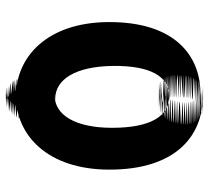

<svg xmlns="http://www.w3.org/2000/svg" viewBox="-49 -662 719 661"><g transform="rotate(-90 310.5 -331.5)"><path d="M57 -314C57 -84 175 7 308 7C439 7 172 8 304 8H301C433 8 166 7 297 7C428 7 161 6 292 6C423 6 156 6 288 5C419 4 152 2 283 1C414 -1 147 -3 279 -3C412 -3 142 -6 275 -6C407 -6 140 -8 271 -9C403 -10 135 -10 267 -11C399 -12 132 -12 264 -13C396 -14 130 -14 262 -15C394 -16 128 -18 260 -19C392 -20 126 -22 258 -23C390 -24 124 -26 256 -27C388 -28 122 -30 254 -31C386 -32 121 -33 253 -35C385 -37 119 -39 252 -41C384 -43 117 -46 250 -48C383 -50 117 -52 250 -54C383 -56 118 -59 251 -61C384 -63 118 -66 252 -70C386 -74 121 -78 254 -80C387 -82 123 -84 256 -87C389 -90 124 -92 258 -95C392 -98 126 -100 260 -103C394 -106 129 -108 263 -110C397 -112 134 -114 268 -116C402 -118 138 -119 272 -121C406 -123 143 -125 278 -127C413 -129 148 -131 283 -133C417 -135 153 -135 287 -136C421 -137 158 -138 295 -140C432 -142 169 -143 303 -143C437 -143 173 -144 307 -144C441 -144 177 -144 311 -144C445 -144 180 -143 314 -143C447 -143 182 -142 316 -141C450 -140 186 -139 320 -138C454 -137 192 -134 329 -129C466 -125 202 -122 336 -121C470 -120 205 -118 339 -117C472 -116 207 -115 340 -114C473 -113 208 -111 341 -110C474 -109 209 -107 343 -104C477 -101 211 -99 344 -98C477 -97 211 -95 344 -94C477 -93 212 -92 345 -90C478 -88 211 -86 344 -83C476 -79 210 -75 343 -75C476 -75 210 -69 343 -69C476 -69 210 -59 343 -59C476 -59 210 -56 343 -54C476 -52 209 -51 342 -49C475 -47 209 -45 341 -42C473 -40 207 -37 339 -35C471 -33 204 -30 335 -26C466 -22 199 -19 331 -18C463 -17 196 -16 328 -15C459 -13 192 -12 324 -10C456 -8 188 -7 320 -5C452 -3 185 -3 317 -1C449 0 566 -89 565 -317C564 -530 444 -636 310 -636C177 -636 57 -529 57 -314ZM201 -305C201 -430 244 -503 313 -503C382 -504 248 -504 317 -505C387 -506 253 -507 323 -509C392 -511 257 -513 326 -513C394 -513 259 -515 327 -515C395 -515 259 -517 327 -518C396 -519 262 -521 331 -522C400 -523 265 -525 335 -526C404 -527 269 -529 339 -531C408 -533 274 -536 344 -540C413 -544 279 -548 348 -550C416 -553 281 -555 350 -558C418 -561 282 -563 351 -565C419 -568 284 -570 352 -572C420 -574 284 -577 352 -577C420 -577 284 -587 352 -587C420 -587 284 -592 352 -592C420 -592 284 -597 353 -600C421 -604 286 -606 354 -608C422 -610 285 -613 353 -613C421 -613 285 -618 353 -618C421 -618 283 -624 351 -624C418 -624 282 -629 350 -630C417 -632 281 -632 349 -634C416 -636 280 -638 347 -640C414 -642 277 -642 344 -644C410 -646 271 -654 335 -654C403 -654 258 -662 326 -662C392 -662 256 -664 322 -666C387 -668 249 -669 316 -670C382 -670 245 -671 311 -671C377 -671 239 -670 306 -670C372 -670 235 -670 301 -670C367 -670 227 -668 291 -666C354 -664 216 -663 282 -662C348 -661 210 -659 276 -657C342 -655 205 -653 271 -651C337 -649 199 -647 266 -645C332 -643 194 -642 261 -640C327 -638 189 -635 256 -632C322 -629 184 -627 251 -624C318 -621 181 -618 249 -615C316 -612 179 -610 247 -607C314 -604 177 -602 245 -600C312 -598 176 -594 243 -590C310 -586 174 -583 242 -580C309 -577 173 -574 241 -572C309 -570 173 -568 242 -565C310 -562 174 -560 243 -558C311 -555 175 -553 244 -551C312 -549 177 -548 246 -546C314 -544 179 -543 248 -541C316 -539 181 -538 250 -537C318 -536 183 -534 252 -532C320 -530 186 -529 255 -528C324 -526 189 -525 259 -524C328 -523 192 -522 262 -521C331 -520 196 -520 266 -519C335 -518 201 -518 270 -517C339 -516 204 -515 273 -514C342 -513 207 -512 277 -510C347 -508 214 -507 284 -506C354 -505 220 -503 290 -503C360 -503 226 -502 296 -502C365 -502 231 -501 300 -501C369 -501 412 -429 414 -304C416 -171 376 -108 310 -108C242 -108 201 -171 201 -305Z"/></g></svg>

Font: Hussar Wojna
Style: 3
Weight: 400
Designer: Robert Jablonski
Foundry: Cannot Into Space Fonts
Version: Version 1.01